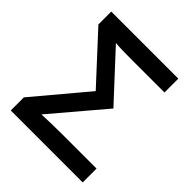

<svg xmlns="http://www.w3.org/2000/svg" viewBox="-196 -843 972 972"><g transform="rotate(45 290.0 -357.0)"><path d="M36.6 0V-93.8L271.5 -373.5L42.5 -621.6V-713.9H522.5V-614.7H283.7Q258.3 -614.7 226.1 -615.2Q193.8 -615.7 171.4 -618.2L397 -374.5L160.6 -95.7Q196.3 -97.2 231.7 -98.1Q267.1 -99.1 303.7 -99.1H551.8V0Z"/></g></svg>

Font: Open Sans SemiBold
Style: Regular
Weight: 600
Designer: Monotype Design Team
Foundry: Monotype Imaging Inc.
Version: Version 3.003; ttfautohint (v1.8.4)